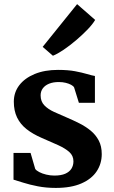

<svg xmlns="http://www.w3.org/2000/svg" viewBox="-20 -911 557 942"><path d="M253.5 11Q206.3 11 165.8 3.1Q125.3 -4.8 94.7 -14.6Q64.1 -24.3 46.3 -29.5V-160.7H130L152.8 -82.3Q157.9 -74.4 172.5 -66.8Q187.1 -59.1 206.8 -54.4Q226.4 -49.6 246.6 -49.6Q279.3 -49.6 300 -58.6Q320.7 -67.7 330.5 -83.5Q340.3 -99.4 340.3 -119.4Q340.3 -146.7 320.3 -164.9Q300.2 -183 265.3 -198.9Q230.4 -214.8 184.8 -234.3Q140.9 -253.3 110.2 -277.5Q79.6 -301.8 63.7 -334.8Q47.8 -367.7 47.8 -412.1Q47.8 -457.6 74.5 -492.7Q101.3 -527.7 150.1 -547.9Q199 -568.1 264.6 -568.1Q313.2 -568.1 348 -561.6Q382.8 -555 406.6 -547.9Q430.5 -540.7 445.7 -538.2V-406.7H367L343.5 -482.3Q339.6 -489.1 328.7 -495Q317.8 -500.9 302.4 -504.7Q287 -508.5 268.7 -508.5Q241.4 -508.6 221.2 -500.5Q201 -492.3 190.2 -477.7Q179.3 -463.1 179.3 -443.1Q179.3 -413.2 197.5 -394.3Q215.6 -375.4 245 -362Q274.3 -348.7 306.9 -334.8Q338.8 -321.3 369.7 -305.7Q400.5 -290.1 425.2 -269.8Q449.8 -249.5 464.5 -221.5Q479.2 -193.6 479.2 -155Q479.2 -108.3 454.5 -70.8Q429.8 -33.2 379.5 -11.1Q329.3 11 253.5 11ZM239 -638 189.4 -681.1 358.3 -890.7 446.9 -813.3Q434.8 -792.5 409.4 -766Q384 -739.6 353 -713.3Q322 -687 292 -666.7Q262 -646.5 240.7 -638Z"/></svg>

Font: Merriweather Light
Style: Regular
Weight: 300
Version: Version 2.100